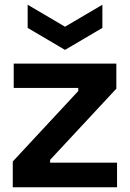

<svg xmlns="http://www.w3.org/2000/svg" viewBox="-20 -792 549 812"><path d="M34 0V-109L311 -407V-420H38V-523H472V-417L192 -116V-104H475V0ZM97 -772 255 -679 413 -772V-674L255 -581L97 -674Z"/></svg>

Font: Bricolage Grotesque 20pt SemiBold
Style: Regular
Weight: 600
Version: Version 1.001;gftools[0.9.33.dev8+g029e19f]